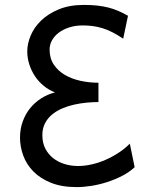

<svg xmlns="http://www.w3.org/2000/svg" viewBox="-20 -745 619 777"><path d="M478.5 -588.4Q455.6 -604 434.8 -614.5Q414.1 -625 394 -631.1Q374 -637.2 354.5 -639.6Q335 -642.1 314.9 -642.1Q285.6 -642.1 261 -634.3Q236.3 -626.5 218.5 -613.3Q200.7 -600.1 190.7 -582.3Q180.7 -564.5 180.7 -544.4Q180.7 -509.3 197.5 -483.9Q214.4 -458.5 242.2 -442.1Q270 -425.8 305.4 -418Q340.8 -410.2 378.4 -410.2V-332Q356 -332 330.3 -329.6Q304.7 -327.1 279.5 -321.5Q254.4 -315.9 231.2 -305.9Q208 -295.9 190.2 -281Q172.4 -266.1 161.9 -245.6Q151.4 -225.1 151.4 -197.8Q151.4 -167 163.3 -143.8Q175.3 -120.6 195.1 -105Q214.8 -89.4 241 -81.3Q267.1 -73.2 295.4 -73.2Q322.3 -73.2 350.6 -79.6Q378.9 -85.9 406.5 -97.9Q434.1 -109.9 459.5 -126.5Q484.9 -143.1 505.4 -163.6L524.9 -68.4Q503.4 -48.3 474.6 -33.4Q445.8 -18.6 414.1 -8.3Q382.3 2 350.1 7.1Q317.9 12.2 290.5 12.2Q229.5 12.2 186 -5.4Q142.6 -22.9 114.7 -51.5Q86.9 -80.1 74 -115.7Q61 -151.4 61 -188Q61 -223.6 72.3 -254.2Q83.5 -284.7 102.8 -308.1Q122.1 -331.5 147.9 -347.7Q173.8 -363.8 202.6 -371.1Q178.2 -380.4 157.7 -397Q137.2 -413.6 122.3 -435.5Q107.4 -457.5 98.9 -483.6Q90.3 -509.8 90.3 -537.1Q90.3 -567.4 104 -600.6Q117.7 -633.8 146 -661.4Q174.3 -689 217.5 -707Q260.7 -725.1 319.8 -725.1Q349.6 -725.1 373.8 -722.4Q397.9 -719.7 418.9 -714.4Q439.9 -709 459 -700.7Q478 -692.4 498 -681.2Z"/></svg>

Font: Andika Am
Style: Regular
Weight: 400
Designer: Victor Gaultney, Annie Olsen, Julie Remington, Don Collingsworth, Eric Hays, Becca Hirsbrunner
Foundry: SIL International
Version: Version 5.000